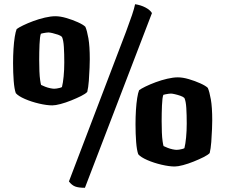

<svg xmlns="http://www.w3.org/2000/svg" viewBox="-20 -785 1068 911"><path d="M228 -285Q202 -285 165.5 -293.5Q129 -302 98 -315.5Q67 -329 55 -343Q48 -362 45 -401Q42 -440 42 -486Q42 -520 44 -552.5Q46 -585 50 -610Q54 -635 59 -647Q68 -654 89.5 -664.5Q111 -675 138 -685Q165 -695 193 -701.5Q221 -708 243 -708Q266 -708 295 -699.5Q324 -691 349.5 -679.5Q375 -668 385 -658Q393 -640 399.5 -603Q406 -566 406 -504Q406 -493 405 -463.5Q404 -434 401.5 -401.5Q399 -369 394 -349Q386 -340 365 -329.5Q344 -319 318 -308.5Q292 -298 267.5 -291.5Q243 -285 228 -285ZM237 -364Q242 -364 249 -365Q256 -366 263.5 -368Q271 -370 274 -372Q279 -392 282 -423Q285 -454 285 -489Q285 -530 283 -562.5Q281 -595 274 -610Q268 -616 255 -620.5Q242 -625 229 -628Q216 -631 210 -631Q206 -631 198.5 -630Q191 -629 184 -627.5Q177 -626 174 -625Q169 -612 167.5 -574.5Q166 -537 166 -501Q166 -472 167 -447Q168 -422 170.5 -405Q173 -388 175 -382Q183 -378 194.5 -373.5Q206 -369 218 -366.5Q230 -364 237 -364ZM383 106Q353 106 337 100Q321 94 307 76L532 -514Q560 -586 578 -634.5Q596 -683 606.5 -714Q617 -745 621 -765Q648 -761 670 -749.5Q692 -738 701 -723ZM809 5Q783 5 746.5 -3.5Q710 -12 679 -25.5Q648 -39 636 -53Q629 -72 626 -111Q623 -150 623 -196Q623 -230 625 -262.5Q627 -295 631 -320Q635 -345 640 -357Q649 -364 670.5 -374.5Q692 -385 719 -395Q746 -405 774 -411.5Q802 -418 824 -418Q847 -418 876 -409.5Q905 -401 930.5 -389.5Q956 -378 966 -368Q974 -350 980.5 -313Q987 -276 987 -214Q987 -203 986 -173.5Q985 -144 982.5 -111.5Q980 -79 975 -59Q967 -50 946 -39.5Q925 -29 899 -18.5Q873 -8 848.5 -1.5Q824 5 809 5ZM818 -74Q823 -74 830 -75Q837 -76 844.5 -78Q852 -80 855 -82Q860 -102 863 -133Q866 -164 866 -199Q866 -240 864 -272.5Q862 -305 855 -320Q849 -326 836 -330.5Q823 -335 810 -338Q797 -341 791 -341Q787 -341 779.5 -340Q772 -339 765 -337.5Q758 -336 755 -335Q750 -322 748.5 -284.5Q747 -247 747 -211Q747 -182 748 -157Q749 -132 751.5 -115Q754 -98 756 -92Q764 -88 775.5 -83.5Q787 -79 799 -76.5Q811 -74 818 -74Z"/></svg>

Font: Texturina 12pt Black
Style: Regular
Weight: 900
Designer: Guillermo Torres Carreño
Foundry: Omnibus-Type
Version: Version 1.002